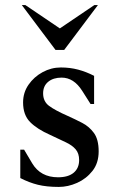

<svg xmlns="http://www.w3.org/2000/svg" viewBox="-20 -727 473 757"><path d="M212 10Q164 10 129.5 1.5Q95 -7 60 -25V-137H75L107 -83Q140 -28 209 -28Q249 -28 270.5 -46Q292 -64 292 -96Q292 -122 278.5 -138Q265 -154 239.5 -166Q214 -178 178 -195Q126 -218 98.5 -246Q71 -274 71 -323Q71 -362 92.5 -393Q114 -424 148 -442.5Q182 -461 220 -461Q256 -461 288 -452.5Q320 -444 351 -428V-317H337L304 -369Q271 -421 223 -421Q190 -421 170 -404.5Q150 -388 150 -359Q150 -327 173.5 -309.5Q197 -292 247 -270Q276 -257 304 -242.5Q332 -228 350.5 -202.5Q369 -177 369 -130Q369 -84 344.5 -53Q320 -22 284 -6Q248 10 212 10ZM199 -530 66 -707H80L216 -615L352 -707H366L233 -530Z"/></svg>

Font: Spectral Medium
Style: Regular
Weight: 500
Designer: Jean-Baptiste Levee
Foundry: Production Type
Version: Version 2.001